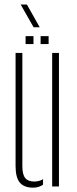

<svg xmlns="http://www.w3.org/2000/svg" viewBox="-20 -838 344 863"><path d="M50 -92V-600H80.5V-91Q80.5 -54 93.2 -38Q106 -22 134 -22Q155.5 -22 173.5 -32.5V-8Q154.5 5.5 129 5.5Q88.5 5.5 69.2 -17.2Q50 -40 50 -92ZM214.5 0V-600H245V0ZM162.5 -640V-675.5H198.5V-640ZM95 -640V-675.5H130.5V-640ZM131 -715.5 73 -817.5H101L158.5 -715.5Z"/></svg>

Font: Big Shoulders Stencil Display ExtraLight
Style: Regular
Weight: 250
Designer: Patric King
Foundry: XO Type Co
Version: Version 2.001